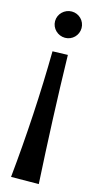

<svg xmlns="http://www.w3.org/2000/svg" viewBox="-115 -592 397 791"><g transform="rotate(15 83.5 -196.5)"><path d="M140 164C130 -14 122 -203 118 -381L53 -379C51 -202 40 -14 22 165ZM31 -502C31 -471 57 -446 88 -446C119 -446 144 -471 144 -502C144 -533 119 -558 88 -558C57 -558 31 -533 31 -502Z"/></g></svg>

Font: Mouse Memoirs
Style: Regular
Weight: 400
Designer: Astigmatic (AOETI)
Foundry: Astigmatic (AOETI)
Version: Version 1.000